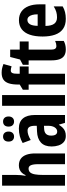

<svg xmlns="http://www.w3.org/2000/svg" viewBox="732 -1537 815 2319"><g transform="rotate(-90 1139.5 -377.5)"><path d="M186 -759.8V-590.8Q186 -561.5 183.6 -533Q181.2 -504.4 175.8 -477.1H184.1Q194.8 -502.9 211.9 -520.8Q229 -538.6 251.7 -547.9Q274.4 -557.1 301.8 -557.1Q349.1 -557.1 381.1 -534.4Q413.1 -511.7 429.4 -467.8Q445.8 -423.8 445.8 -360.8V0H315.9V-324.2Q315.9 -383.8 303.2 -411.9Q290.5 -439.9 263.2 -439.9Q233.9 -439.9 217 -421.1Q200.2 -402.3 193.1 -363.3Q186 -324.2 186 -263.2V0H56.2V-759.8Z M747.1 -557.1Q826.7 -557.1 868.4 -508.1Q910.2 -459 910.2 -361.8V0H814.9L793.9 -73.2H791Q774.4 -45.4 755.6 -26.9Q736.8 -8.3 712.9 0.7Q689 9.8 656.7 9.8Q611.3 9.8 583.3 -14.6Q555.2 -39.1 542.5 -78.1Q529.8 -117.2 529.8 -161.1Q529.8 -246.6 577.1 -290.5Q624.5 -334.5 711.9 -337.9L779.8 -340.8V-362.8Q779.8 -407.7 765.9 -429.9Q752 -452.1 720.2 -452.1Q696.8 -452.1 668.9 -442.9Q641.1 -433.6 607.9 -414.1L571.8 -511.2Q608.9 -533.7 653.3 -545.4Q697.8 -557.1 747.1 -557.1ZM779.8 -253.9 743.2 -252Q701.7 -250 681.4 -228.8Q661.1 -207.5 661.1 -167Q661.1 -130.4 673.6 -112.3Q686 -94.2 710 -94.2Q740.7 -94.2 760.3 -124Q779.8 -153.8 779.8 -204.1ZM588.9 -681.2Q588.9 -714.4 605.5 -731.2Q622.1 -748 648.9 -748Q676.8 -748 693.4 -730.5Q710 -712.9 710 -681.2Q710 -650.4 693.4 -632.8Q676.8 -615.2 648.9 -615.2Q622.1 -615.2 605.5 -632.1Q588.9 -648.9 588.9 -681.2ZM770 -681.2Q770 -714.4 786.6 -731.2Q803.2 -748 831.1 -748Q858.9 -748 875.5 -730.5Q892.1 -712.9 892.1 -681.2Q892.1 -650.4 875.5 -632.8Q858.9 -615.2 831.1 -615.2Q803.2 -615.2 786.6 -632.6Q770 -649.9 770 -681.2Z M1150.9 0H1021V-759.8H1150.9Z M1496.1 -439H1408.2V0H1277.8V-439H1214.8V-508.8L1277.8 -546.9V-564Q1277.8 -633.3 1292 -677.7Q1306.2 -722.2 1337.6 -743.7Q1369.1 -765.1 1419.9 -765.1Q1448.7 -765.1 1471.9 -760Q1495.1 -754.9 1525.9 -743.2L1498 -645Q1484.4 -649.4 1472.2 -652.1Q1460 -654.8 1447.3 -654.8Q1426.3 -654.8 1417.2 -636.5Q1408.2 -618.2 1408.2 -573.2V-546.9H1496.1Z M1743.7 -104Q1757.3 -104 1772.7 -107.7Q1788.1 -111.3 1804.7 -119.1V-15.1Q1783.2 -2.9 1757.6 3.4Q1731.9 9.8 1703.1 9.8Q1656.2 9.8 1626.7 -9Q1597.2 -27.8 1583.5 -66.2Q1569.8 -104.5 1569.8 -163.1V-439H1516.1V-508.8L1580.1 -543L1610.8 -662.1H1699.7V-546.9H1797.9V-439H1699.7V-168Q1699.7 -135.7 1709.7 -119.9Q1719.7 -104 1743.7 -104Z M2055.7 -556.2Q2117.2 -556.2 2159.9 -525.9Q2202.6 -495.6 2224.6 -440.2Q2246.6 -384.8 2246.6 -309.1V-235.8H1985.8Q1986.8 -164.1 2012.2 -130.1Q2037.6 -96.2 2089.8 -96.2Q2124.5 -96.2 2155.5 -105.2Q2186.5 -114.3 2221.7 -136.2V-27.8Q2189 -8.3 2151.9 0.7Q2114.7 9.8 2071.8 9.8Q1996.6 9.8 1949.2 -24.2Q1901.9 -58.1 1879.9 -120.8Q1857.9 -183.6 1857.9 -270Q1857.9 -362.3 1880.1 -426Q1902.3 -489.7 1946.3 -522.9Q1990.2 -556.2 2055.7 -556.2ZM2058.6 -454.1Q2026.4 -454.1 2007.3 -425Q1988.3 -396 1986.8 -330.1H2126Q2126 -368.7 2118.2 -396.5Q2110.4 -424.3 2095.2 -439.2Q2080.1 -454.1 2058.6 -454.1Z"/></g></svg>

Font: Open Sans Condensed
Style: Regular
Weight: 400
Width: 3
Designer: Monotype Design Team
Foundry: Monotype Imaging Inc.
Version: Version 3.000